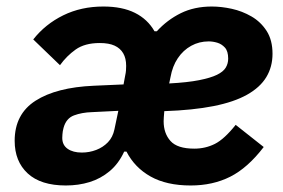

<svg xmlns="http://www.w3.org/2000/svg" viewBox="-20 -557 867 589"><path d="M231 -89Q254 -89 275 -97Q296 -105 311 -120.5Q326 -136 331 -160L343 -217L262 -213Q231 -212 207 -203Q183 -194 175 -165Q172 -154 171.5 -144.5Q171 -135 171 -134Q171 -112 187.5 -100.5Q204 -89 231 -89ZM620 -430Q591 -430 566.5 -416.5Q542 -403 525.5 -378.5Q509 -354 503 -320L499 -301Q555 -304 590.5 -311Q626 -318 645.5 -327.5Q665 -337 672.5 -349.5Q680 -362 680 -377Q680 -400 670 -411Q660 -422 646.5 -426Q633 -430 620 -430ZM182 12Q105 12 65 -25Q25 -62 25 -125Q25 -207 89 -248Q153 -289 268 -294L359 -298L364 -325Q366 -334 366.5 -341Q367 -348 367 -355Q367 -378 358 -393.5Q349 -409 331.5 -417Q314 -425 286 -425Q240 -425 212 -405Q184 -385 164 -357L82 -436Q119 -483 174 -510Q229 -537 297 -537Q355 -537 394 -517.5Q433 -498 454 -461H461Q493 -496 534.5 -516.5Q576 -537 630 -537Q659 -537 691 -530Q723 -523 751.5 -506.5Q780 -490 798 -462Q816 -434 816 -392Q816 -352 797 -320.5Q778 -289 738 -266.5Q698 -244 635 -231.5Q572 -219 484 -216Q483 -204 482.5 -197Q482 -190 482 -185Q482 -148 503 -124.5Q524 -101 576 -101Q610 -101 639 -115.5Q668 -130 703 -174L789 -106Q740 -42 686.5 -15Q633 12 565 12Q491 12 442 -15.5Q393 -43 368 -92H361Q344 -55 316.5 -32Q289 -9 255 1.5Q221 12 182 12Z"/></svg>

Font: IBM Plex Sans Var
Style: Italic
Weight: 400
Italic angle: -11.31°
Designer: Mike Abbink, Paul van der Laan, Pieter van Rosmalen
Foundry: Bold Monday
Version: Version 1.001